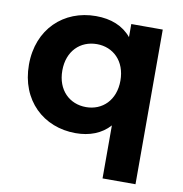

<svg xmlns="http://www.w3.org/2000/svg" viewBox="-82 -623 854 895"><g transform="rotate(10 345.0 -176.0)"><path d="M469 -538V-476C430 -523 373 -546 301 -546C149 -546 32 -438 32 -269C32 -100 149 8 301 8C367 8 423 -13 462 -57V194H618V-538ZM328 -120C250 -120 190 -176 190 -269C190 -362 250 -418 328 -418C405 -418 465 -362 465 -269C465 -176 405 -120 328 -120Z"/></g></svg>

Font: Montserrat Lite
Style: Bold
Weight: 700
Designer: Julieta Ulanovsky
Foundry: Julieta Ulanovsky
Version: Version 7.200;PS 007.200;hotconv 1.0.88;makeotf.lib2.5.64775